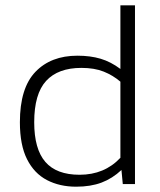

<svg xmlns="http://www.w3.org/2000/svg" viewBox="-20 -694 604 724"><path d="M267 10Q205 10 157 -15Q109 -40 82 -93.5Q55 -147 55 -233Q55 -362 113.5 -423Q172 -484 272 -484Q321 -484 359.5 -472.5Q398 -461 434 -434V-674H489V0H443L438 -53Q404 -21 363 -5.5Q322 10 267 10ZM280 -35Q374 -35 434 -99V-386Q406 -410 371 -424Q336 -438 287 -438Q199 -438 154 -389Q109 -340 109 -233Q109 -132 151 -83.5Q193 -35 280 -35Z"/></svg>

Font: Kanit ExtraLight
Style: Regular
Weight: 275
Designer: Katatrad Team
Foundry: CadsonDemak
Version: Version 2.000; ttfautohint (v1.8.3)